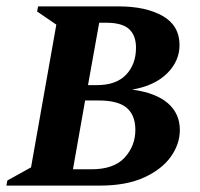

<svg xmlns="http://www.w3.org/2000/svg" viewBox="-34 -580 626 600"><path d="M-14 0 -11 -16 63 -57 142 -503 82 -544 85 -560H337Q422 -560 474.5 -530Q527 -500 527 -439Q527 -389 488 -350.5Q449 -312 379 -300Q453 -290 490.5 -257.5Q528 -225 528 -174Q528 -130 500 -90.5Q472 -51 416.5 -25.5Q361 0 278 0ZM297 -509H276L241 -314H269Q329 -314 360 -346.5Q391 -379 391 -431Q391 -469 369.5 -489Q348 -509 297 -509ZM274 -266H232L194 -51H252Q322 -51 355.5 -87.5Q389 -124 389 -174Q389 -220 362 -243Q335 -266 274 -266Z"/></svg>

Font: Spectral SC
Style: Bold Italic
Weight: 700
Italic angle: -10°
Designer: Jean-Baptiste Levee
Foundry: Production Type
Version: Version 2.001